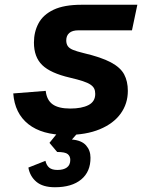

<svg xmlns="http://www.w3.org/2000/svg" viewBox="-20 -556 640 808"><path d="M260 12Q156.8 12 99.4 -33.5Q42 -79 35.8 -162.8L172.4 -173.6Q176.6 -134.8 201.5 -117Q226.4 -99.2 275.6 -99.2Q323.8 -99.2 352.3 -113.8Q380.8 -128.4 380.8 -160.8Q380.8 -174.2 376.2 -183.4Q371.6 -192.6 360.5 -200.1Q349.4 -207.6 328.6 -214.5Q307.8 -221.4 274.4 -229.2Q192.4 -248.2 157.6 -282.2Q122.8 -316.2 122.8 -376.8Q122.8 -421.8 142.2 -458Q161.6 -494.2 205.6 -515.1Q249.6 -536 323.6 -536H558L535.4 -428.4H310.2Q284.4 -428.4 271.6 -417.2Q258.8 -406 258.8 -386Q258.8 -372 265 -362.4Q271.2 -352.8 286.8 -346.3Q302.4 -339.8 331.2 -332.8Q406 -315.2 446.5 -293.6Q487 -272 502.5 -242.9Q518 -213.8 518 -173.6Q518 -119.8 487.8 -77.9Q457.6 -36 399.8 -12Q342 12 260 12ZM211.2 232Q160.4 232 133.2 209.1Q106 186.2 99.4 149.2L171.2 120.8Q175.6 139.8 187.2 149.5Q198.8 159.2 222 159.2Q247.4 159.2 261.6 148.7Q275.8 138.2 275.8 116.8Q275.8 101.6 265.1 92.6Q254.4 83.6 220.6 83.6L188.2 45.2L232.8 -10H319L282.6 31.2Q323.4 34.6 342.1 55.8Q360.8 77 360.8 107.2Q361.4 166.4 321.8 199.2Q282.2 232 211.2 232Z"/></svg>

Font: Geist Mono
Style: Italic
Weight: 400
Italic angle: -12°
Monospace: yes
Designer: Basement.studio, Andrés Briganti, Mateo Zaragoza
Foundry: Basement.studio, Vercel, Andrés Briganti, Guido Ferreyra, Mateo Zaragoza
Version: Version 1.500